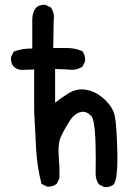

<svg xmlns="http://www.w3.org/2000/svg" viewBox="-20 -766 540 796"><path d="M376.5 -45.9Q376.5 -49.3 376.5 -52.7Q377 -83.5 377 -108.6Q377 -133.8 376.2 -165.8Q375.5 -197.8 373 -225.6Q368.2 -272.9 359.4 -283.7Q342.8 -302.7 323.7 -302.7Q318.8 -302.7 314 -301.3Q287.6 -294.9 266.4 -261Q245.1 -227.1 231.9 -197.8Q222.7 -177.2 222.7 -141.1Q222.7 -128.9 223.6 -115.2Q226.6 -76.2 226.6 -56.4Q226.6 -36.6 226.1 -25.9L215.3 -4.4Q201.2 7.8 181.6 7.8Q178.7 7.8 174.3 7.3L151.9 -3.9Q133.3 -77.1 129.4 -153.3L121.6 -305.7V-478L67.9 -476.1Q50.3 -478 37.1 -489.3Q25.4 -502.9 25.4 -522.5Q25.4 -525.4 25.9 -529.8L37.1 -552.2L39.1 -552.7Q70.8 -564.9 108.4 -564.9Q111.3 -564.9 113.8 -564.9V-685.5Q113.8 -712.4 128.9 -733.9Q142.6 -746.1 162.1 -746.1Q165 -746.1 169.4 -745.6L190.9 -734.9L191.9 -733.4Q203.6 -716.8 203.6 -695.3Q203.6 -689.5 202.6 -683.1L200.7 -566.9H258.3Q291 -566.9 320.8 -554.2L321.8 -553.2Q333 -538.1 333 -518.6Q333 -515.6 332.5 -511.2L321.8 -489.3L320.3 -488.8Q301.8 -476.6 278.3 -476.6Q269.5 -476.6 260.3 -478L208.5 -480V-340.3Q237.8 -363.3 266.1 -380.4Q291 -395.5 318.8 -395.5Q329.6 -395.5 340.8 -393.1Q383.3 -384.3 418.5 -349.1Q447.8 -319.8 455.6 -286.1Q463.4 -251.5 466.3 -142.1Q466.8 -125 466.8 -111.8Q466.8 -71.3 463.6 -43.7Q460.4 -16.1 452.6 -2.4Q438.5 9.8 418.9 9.8Q416 9.8 411.6 9.3L390.1 -1.5L389.2 -2.9Q376.5 -21.5 376.5 -45.9Z"/></svg>

Font: Bakudai
Style: Medium
Weight: 500
Version: Version 1.48